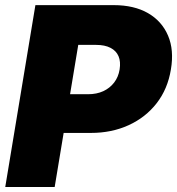

<svg xmlns="http://www.w3.org/2000/svg" viewBox="-20 -748 708 768"><path d="M1 0 121.6 -727.5H434.6Q516.1 -727.5 571.8 -695.6Q627.4 -663.6 652.1 -605.7Q676.8 -547.9 663.6 -470.2Q650.9 -392.1 606.7 -335.2Q562.5 -278.3 494.6 -247.3Q426.8 -216.3 343.8 -216.3H155.3L181.2 -371.1H332Q366.7 -371.1 393.1 -383.3Q419.4 -395.5 436.5 -417.7Q453.6 -439.9 458.5 -470.2Q463.4 -501.5 454.1 -523.2Q444.8 -544.9 422.1 -556.6Q399.4 -568.4 364.7 -568.4H293L198.7 0Z"/></svg>

Font: Inter 16pt Black
Style: Italic
Weight: 900
Italic angle: -9.3988°
Version: Version 4.001;git-66647c0bb